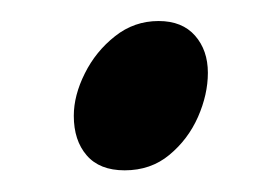

<svg xmlns="http://www.w3.org/2000/svg" viewBox="-20 -399 251 179"><path d="M173.8 -331.1Q173.8 -311 164.6 -290Q155.3 -269 137.9 -254.6Q120.6 -240.2 96.2 -240.2Q72.8 -240.2 60.8 -254.2Q48.8 -268.1 48.8 -291Q48.8 -310.1 59.1 -330.6Q69.3 -351.1 87.2 -365.2Q105 -379.4 127.9 -379.4Q149.9 -379.4 161.9 -365.7Q173.8 -352.1 173.8 -331.1Z"/></svg>

Font: Gentium Book Plus
Style: Italic
Weight: 400
Italic angle: -8°
Designer: Victor Gaultney, Annie Olsen, Iska Routamaa, Becca Hirsbrunner
Foundry: SIL International
Version: Version 6.101